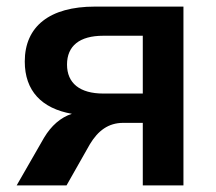

<svg xmlns="http://www.w3.org/2000/svg" viewBox="-20 -559 650 579"><path d="M180.7 0 251 -124C275.4 -164.6 306.6 -188.5 351.6 -188.5H410.6V0H533.2V-539.1H266.1C129.9 -539.1 54.7 -479.5 54.7 -373.5C54.7 -285.2 105.5 -231.9 196.8 -215.8C163.1 -205.1 134.3 -179.7 112.8 -143.6L30.3 0ZM291.5 -276.9C220.7 -276.9 182.1 -308.1 182.1 -364.3C182.1 -420.4 219.7 -451.2 291.5 -451.2H410.6V-276.9Z"/></svg>

Font: Winston SemiBold
Style: Regular
Weight: 600
Designer: Vernon Adams, Kim Jin-seong, David Berlow, Cristiano Sobral
Foundry: The Winston Project Authors
Version: Version 3.004